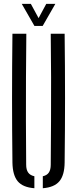

<svg xmlns="http://www.w3.org/2000/svg" viewBox="-20 -976 402 1002"><path d="M44.9 -127.8Q42.9 -295.5 42.9 -464Q42.9 -632.4 44.9 -800H117.4Q116.2 -688.4 115.6 -573.2Q114.9 -458.1 115.3 -343.3Q115.6 -228.5 116.6 -116.5Q116.6 -90 127.1 -75.4Q137.5 -60.8 159.4 -56.2V6.3Q99 1.7 72.5 -30Q46 -61.7 44.9 -127.8ZM203.4 6.3V-56.2Q224.9 -60.8 234.8 -75.4Q244.8 -90 244.8 -116.5Q245.8 -228.5 246.3 -343.3Q246.9 -458.1 246.6 -573.2Q246.4 -688.4 244.8 -800H317.3Q319.4 -632.4 319.4 -464Q319.4 -295.5 317.3 -127.8Q316.6 -61.7 289.9 -30Q263.3 1.7 203.4 6.3ZM159.7 -840.6 93.6 -955.8H141L181.4 -881.4L221.4 -955.8H268.8L202.7 -840.6Z"/></svg>

Font: Big Shoulders Stencil Display SC Thin
Style: Regular
Weight: 100
Designer: Patric King
Foundry: XO Type Co
Version: Version 2.001